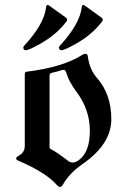

<svg xmlns="http://www.w3.org/2000/svg" viewBox="-20 -738 498 768"><path d="M44.4 0ZM73.2 -537.1ZM215.8 -547.9Q215.8 -551.3 220.7 -556.6Q299.8 -642.6 307.1 -710Q308.1 -718.3 313 -718.3Q315.9 -718.3 320.3 -714.8L386.2 -667.5Q391.1 -664.1 391.1 -659.9Q391.1 -655.8 388.2 -651.9Q348.1 -598.6 280.3 -561Q236.8 -537.1 226.6 -537.1Q215.8 -537.1 215.8 -547.9ZM73.2 -547.9Q73.2 -551.3 78.1 -556.6Q157.2 -642.6 164.6 -710Q165.5 -718.3 170.4 -718.3Q173.3 -718.3 177.7 -714.8L243.7 -667.5Q248.5 -664.1 248.5 -659.9Q248.5 -655.8 245.6 -651.9Q205.6 -598.6 137.7 -561Q94.2 -537.1 84 -537.1Q73.2 -537.1 73.2 -547.9ZM56.6 -116.2Q79.1 -128.9 79.1 -154.8V-441.4Q79.1 -450.2 86.9 -451.2Q232.4 -469.2 310.1 -519Q315.9 -522.9 322.8 -522.9Q329.6 -522.9 331.1 -513.2Q338.4 -460 366.7 -427.7Q425.3 -361.8 425.3 -261.2Q425.3 -161.6 310.5 -82Q258.3 -45.9 231.4 0.5Q226.1 9.8 220.2 9.8Q214.4 9.8 207 1.5Q163.6 -47.9 54.7 -94.7Q44.4 -99.1 44.4 -104.2Q44.4 -109.4 56.6 -116.2ZM178.2 -149.9Q178.2 -144 184.1 -141.1Q210.4 -127.4 252.9 -94.2Q261.2 -87.9 271.7 -87.9Q282.2 -87.9 295.9 -98.1Q339.4 -129.9 339.4 -214.8Q339.4 -299.8 285.6 -371.1Q254.9 -413.1 246.1 -444.3Q242.2 -458.5 235.4 -458.5Q228.5 -458.5 222.2 -456.1Q210 -451.7 187.5 -446.8Q178.2 -444.8 178.2 -435.5Z"/></svg>

Font: UnifrakturMaguntia21
Style: Book
Weight: 400
Designer: j. 'mach' wust, Gerrit Ansmann, Georg Duffner, based on a font by Peter Wiegel, original typeface by Carl Albert Fahrenw
Version: Version 2017-03-19